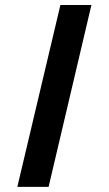

<svg xmlns="http://www.w3.org/2000/svg" viewBox="-20 -719 432 762"><path d="M48.8 22.5 219.7 -699.2H342.8L172.9 22.5Z"/></svg>

Font: Post No Bills Colombo ExtraBold
Style: Regular
Weight: 800
Designer: Kosala Senevirathne, Siva Puranthara, Lasantha Premarathna, Tharique Azeez
Foundry: Mooniak
Version: Version 1.220 ; ttfautohint (v1.6)